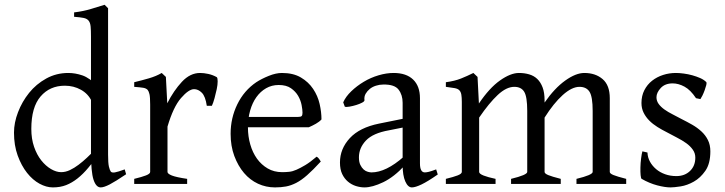

<svg xmlns="http://www.w3.org/2000/svg" viewBox="-20 -777 3064 811"><path d="M512.7 -41Q467.8 -10.7 443.4 2Q418.9 14.6 405.3 14.6Q385.7 14.6 375 -18.1Q364.3 -50.8 364.3 -132.8V-622.1Q364.3 -649.4 362.8 -665Q361.3 -680.7 354.5 -689.5Q347.7 -698.2 333.5 -701.2Q319.3 -704.1 293 -706.1V-724.6Q333 -729.5 364.7 -739.3Q396.5 -749 421.9 -756.8L436.5 -742.2V-124Q436.5 -88.9 439.9 -73.7Q443.4 -58.6 448.2 -51.8Q453.1 -46.9 465.3 -48.8Q477.5 -50.8 506.8 -61.5ZM400.4 -127Q375 -94.7 353 -68.4Q331.1 -42 307.6 -23.4Q284.2 -4.9 259.3 4.9Q234.4 14.6 203.1 14.6Q175.8 14.6 147 -1Q118.2 -16.6 94.2 -46.9Q70.3 -77.1 54.7 -120.1Q39.1 -163.1 39.1 -216.8Q39.1 -258.8 56.2 -303.2Q73.2 -347.7 103 -384.8Q132.8 -421.9 175.3 -445.3Q217.8 -468.8 268.6 -468.8Q297.9 -468.8 328.1 -458.5Q358.4 -448.2 396.5 -410.2Q396.5 -395.5 394.5 -386.2Q392.6 -377 389.2 -370.6Q385.7 -364.3 380.4 -359.9Q375 -355.5 367.2 -349.6Q352.5 -380.9 321.8 -397.9Q291 -415 253.9 -415Q190.4 -415 151.4 -369.6Q112.3 -324.2 112.3 -232.4Q112.3 -190.4 124 -156.7Q135.7 -123 154.3 -99.6Q172.9 -76.2 195.3 -63Q217.8 -49.8 238.3 -49.8Q256.8 -49.8 275.4 -58.6Q293.9 -67.4 312 -81.1Q330.1 -94.7 347.7 -111.3Q365.2 -127.9 381.8 -144.5Q387.7 -141.6 393.1 -136.2Q398.4 -130.9 400.4 -127Z M895.5 -451.2Q899.4 -448.2 899.4 -433.6Q899.4 -418.9 895.5 -400.4Q891.6 -381.8 886.2 -362.3Q880.9 -342.8 875 -330.1H853.5Q847.7 -370.1 832.5 -385.3Q817.4 -400.4 799.8 -400.4Q777.3 -400.4 744.6 -362.8Q711.9 -325.2 687.5 -242.2V-50.8Q687.5 -43 706.1 -35.6Q724.6 -28.3 770.5 -21.5V0H546.9V-21.5Q579.1 -29.3 596.7 -36.1Q614.3 -43 614.3 -50.8V-335Q614.3 -367.2 611.3 -379.4Q608.4 -391.6 603.5 -397.5Q596.7 -404.3 585 -406.2Q573.2 -408.2 546.9 -410.2V-429.7Q579.1 -437.5 609.4 -446.3Q639.6 -455.1 663.1 -468.8L680.7 -452.1L686.5 -340.8Q713.9 -394.5 748.5 -431.6Q783.2 -468.8 825.2 -468.8Q840.8 -468.8 859.4 -464.8Q877.9 -460.9 895.5 -451.2Z M1337.9 -272.5Q1329.1 -262.7 1314.5 -254.4Q1299.8 -246.1 1284.2 -239.3H1003.9L1004.9 -283.2H1239.3Q1250 -283.2 1253.9 -286.6Q1257.8 -290 1257.8 -300.8Q1257.8 -313.5 1253.9 -333.5Q1250 -353.5 1239.3 -372.1Q1228.5 -390.6 1209 -404.3Q1189.5 -418 1157.2 -418Q1127.9 -418 1104 -404.3Q1080.1 -390.6 1063 -366.7Q1045.9 -342.8 1036.6 -310.1Q1027.3 -277.3 1027.3 -238.3Q1027.3 -201.2 1037.1 -167Q1046.9 -132.8 1065.4 -106.9Q1084 -81.1 1110.8 -65.4Q1137.7 -49.8 1171.9 -49.8Q1186.5 -49.8 1201.2 -51.3Q1215.8 -52.7 1232.4 -60.1Q1249 -67.4 1269.5 -79.6Q1290 -91.8 1317.4 -115.2Q1323.2 -112.3 1328.1 -105.5Q1333 -98.6 1335 -94.7Q1301.8 -58.6 1277.3 -37.1Q1252.9 -15.6 1231 -4.4Q1209 6.8 1188 10.7Q1167 14.6 1141.6 14.6Q1103.5 14.6 1069.8 -1Q1036.1 -16.6 1010.7 -46.4Q985.4 -76.2 969.7 -118.2Q954.1 -160.2 954.1 -211.9Q954.1 -278.3 982.4 -336.4Q1010.7 -394.5 1062.5 -429.7Q1085 -444.3 1115.2 -456.5Q1145.5 -468.8 1170.9 -468.8Q1218.8 -468.8 1251 -449.7Q1283.2 -430.7 1302.7 -401.4Q1322.3 -372.1 1330.1 -337.9Q1337.9 -303.7 1337.9 -272.5Z M1829.1 -40Q1787.1 -10.7 1760.7 2Q1734.4 14.6 1719.7 14.6Q1703.1 14.6 1691.9 -10.7Q1680.7 -36.1 1680.7 -80.1V-342.8Q1680.7 -376 1663.6 -398.4Q1646.5 -420.9 1598.6 -419.9Q1583 -419.9 1567.9 -415Q1552.7 -410.2 1542 -401.4Q1531.2 -392.6 1524.4 -380.9Q1517.6 -369.1 1519.5 -353.5Q1519.5 -348.6 1509.3 -343.3Q1499 -337.9 1484.9 -333.5Q1470.7 -329.1 1457 -326.7Q1443.4 -324.2 1436.5 -326.2L1429.7 -344.7Q1440.4 -369.1 1463.9 -391.6Q1487.3 -414.1 1516.6 -431.6Q1545.9 -449.2 1579.1 -459Q1612.3 -468.8 1642.6 -468.8Q1696.3 -468.8 1725.1 -440.9Q1753.9 -413.1 1753.9 -362.3V-86.9Q1753.9 -48.8 1774.4 -48.8Q1781.2 -48.8 1791.5 -51.3Q1801.8 -53.7 1822.3 -61.5ZM1623 -226.6Q1555.7 -214.8 1525.9 -183.6Q1496.1 -152.3 1496.1 -112.3Q1496.1 -92.8 1502 -80.6Q1507.8 -68.4 1516.1 -61Q1524.4 -53.7 1533.7 -51.3Q1543 -48.8 1548.8 -48.8Q1610.4 -48.8 1685.5 -115.2L1690.4 -79.1Q1644.5 -29.3 1598.6 -7.3Q1552.7 14.6 1519.5 14.6Q1502 14.6 1483.4 8.8Q1464.8 2.9 1449.7 -9.8Q1434.6 -22.5 1425.3 -42Q1416 -61.5 1416 -90.8Q1416 -148.4 1457.5 -193.4Q1499 -238.3 1581.1 -254.9L1735.4 -286.1L1740.2 -250Z M2415 0V-21.5Q2483.4 -38.1 2483.4 -50.8V-308.6Q2483.4 -368.2 2470.2 -389.2Q2457 -410.2 2427.7 -410.2Q2395.5 -410.2 2356.9 -375.5Q2318.4 -340.8 2280.3 -280.3V-50.8Q2280.3 -43.9 2295.4 -37.6Q2310.5 -31.2 2348.6 -21.5V0H2138.7V-21.5Q2207 -38.1 2207 -50.8V-308.6Q2207 -368.2 2194.3 -389.2Q2181.6 -410.2 2152.3 -410.2Q2119.1 -410.2 2082.5 -376Q2045.9 -341.8 2003.9 -280.3V-50.8Q2003.9 -43 2022.5 -35.6Q2041 -28.3 2073.2 -21.5V0H1863.3V-21.5Q1895.5 -29.3 1913.1 -36.1Q1930.7 -43 1930.7 -50.8V-346.7Q1930.7 -365.2 1928.7 -377Q1926.8 -388.7 1920.4 -395.5Q1914.1 -402.3 1900.4 -404.8Q1886.7 -407.2 1863.3 -410.2V-429.7Q1900.4 -434.6 1927.2 -445.3Q1954.1 -456.1 1979.5 -468.8L1997.1 -452.1L2002.9 -339.8Q2046.9 -405.3 2091.8 -437Q2136.7 -468.8 2171.9 -468.8Q2195.3 -468.8 2215.3 -462.9Q2235.4 -457 2249.5 -443.4Q2263.7 -429.7 2272 -407.7Q2280.3 -385.7 2280.3 -352.5V-343.8Q2322.3 -404.3 2367.2 -436.5Q2412.1 -468.8 2448.2 -468.8Q2495.1 -468.8 2525.4 -442.9Q2555.7 -417 2555.7 -362.3V-50.8Q2555.7 -43.9 2571.3 -37.6Q2586.9 -31.2 2625 -21.5V0Z M2980.5 -137.7Q2980.5 -85.9 2959.5 -55.7Q2938.5 -25.4 2910.6 -9.8Q2882.8 5.9 2855 10.3Q2827.1 14.6 2812.5 14.6Q2789.1 14.6 2755.9 5.9Q2722.7 -2.9 2690.4 -21.5Q2687.5 -22.5 2686 -36.6Q2684.6 -50.8 2685.1 -69.8Q2685.5 -88.9 2688 -107.9Q2690.4 -127 2693.4 -137.7L2714.8 -132.8Q2715.8 -111.3 2725.6 -93.8Q2735.4 -76.2 2751.5 -62.5Q2767.6 -48.8 2789.6 -41Q2811.5 -33.2 2836.9 -33.2Q2872.1 -33.2 2894.5 -54.7Q2917 -76.2 2917 -111.3Q2917 -129.9 2906.2 -145Q2895.5 -160.2 2878.4 -172.4Q2861.3 -184.6 2839.4 -195.8Q2817.4 -207 2795.9 -218.8Q2776.4 -228.5 2756.8 -240.7Q2737.3 -252.9 2722.7 -267.6Q2708 -282.2 2698.7 -300.8Q2689.5 -319.3 2689.5 -341.8Q2689.5 -372.1 2701.7 -396Q2713.9 -419.9 2734.4 -436Q2754.9 -452.1 2780.8 -460.4Q2806.6 -468.8 2835 -468.8Q2849.6 -468.8 2868.2 -466.3Q2886.7 -463.9 2904.3 -459Q2921.9 -454.1 2937.5 -447.3Q2953.1 -440.4 2962.9 -430.7Q2965.8 -427.7 2963.4 -418Q2960.9 -408.2 2956.5 -396Q2952.1 -383.8 2946.8 -373Q2941.4 -362.3 2938.5 -358.4L2919.9 -362.3Q2896.5 -397.5 2871.1 -411.1Q2845.7 -424.8 2821.3 -424.8Q2789.1 -424.8 2771 -405.3Q2752.9 -385.7 2752.9 -366.2Q2752.9 -350.6 2762.2 -337.9Q2771.5 -325.2 2786.6 -314.5Q2801.8 -303.7 2821.3 -293.9Q2840.8 -284.2 2860.4 -273.4Q2881.8 -262.7 2903.3 -250.5Q2924.8 -238.3 2942.4 -222.2Q2960 -206.1 2970.2 -185.5Q2980.5 -165 2980.5 -137.7Z"/></svg>

Font: Podda
Style: Regular
Weight: 400
Designer: Md. Tanbin Islam Siyam
Foundry: Tanbin Islam Siyam
Version: Version 0.258